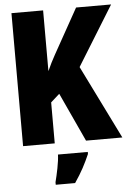

<svg xmlns="http://www.w3.org/2000/svg" viewBox="-61 -760 723 1027"><g transform="rotate(-5 300.0 -246.5)"><path d="M40 0V-714H210V-388Q220 -411 230.5 -431.5Q241 -452 252 -472L387 -714H575L378 -395L573 0H378L257 -262L210 -220V0ZM196 207Q204 177 212.5 134Q221 91 222 61H382V72Q366 109 347 144.5Q328 180 300 221H196Z"/></g></svg>

Font: Noto Sans Mono Black
Style: Regular
Weight: 900
Designer: Monotype Design Team
Foundry: Monotype Imaging Inc.
Version: Version 2.014